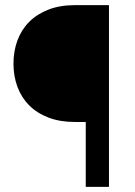

<svg xmlns="http://www.w3.org/2000/svg" viewBox="-20 -731 529 751"><path d="M315.4 0H406.2V-710.9H272.9C234.2 -710.9 199.9 -705.2 169.9 -693.6C140 -682 114.8 -666.1 94.5 -645.8C74.1 -625.4 58.8 -601.2 48.3 -573.2C37.9 -545.2 32.7 -515 32.7 -482.4C32.7 -449.5 37.9 -419.1 48.3 -391.1C58.8 -363.1 74.1 -338.9 94.5 -318.6C114.8 -298.3 140 -282.4 169.9 -271C199.9 -259.6 234.2 -253.9 272.9 -253.9H315.4Z"/></svg>

Font: Dirooz FD
Style: FD
Weight: 400
Foundry: DejaVu fonts team - Redesigned by Saber Rastikerdar
Version: Version 0.2.1